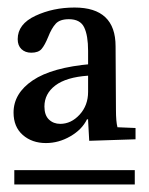

<svg xmlns="http://www.w3.org/2000/svg" viewBox="-20 -730 396 510"><path d="M338 -278V-240H18V-278ZM223 -560 214 -529Q156 -525 127 -503Q98 -481 98 -447Q98 -424 110 -412.5Q122 -401 140 -401Q169 -401 191.5 -425.5Q214 -450 214 -486V-413H211Q198 -386 167 -368Q136 -350 102 -350Q65 -350 40.5 -371.5Q16 -393 16 -431Q16 -482 67 -516.5Q118 -551 223 -560ZM178 -710Q287 -710 287 -607L288 -438Q288 -407 292 -392L340 -390V-360L217 -356L214 -410V-595Q214 -636 203.5 -657.5Q193 -679 163 -679Q139 -679 128 -667Q117 -655 108 -632Q99 -610 90.5 -600Q82 -590 63 -590Q47 -590 37 -599.5Q27 -609 27 -626Q27 -666 74 -688Q121 -710 178 -710Z"/></svg>

Font: Minipax
Style: Regular
Weight: 400
Designer: Raphaël Ronot
Foundry: Velvetyne Type Foundry
Version: Version 1.000